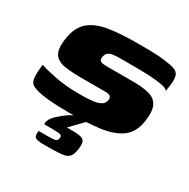

<svg xmlns="http://www.w3.org/2000/svg" viewBox="-136 -529 816 830"><g transform="rotate(30 271.5 -114.0)"><path d="M213 3Q187 3 159 2Q131 1 105.5 -1.5Q80 -4 58 -9Q38 -14 25 -21Q12 -28 8.5 -50Q5 -72 11 -119Q45 -109 78 -102Q111 -95 143 -92Q175 -89 204 -89Q219 -89 239.5 -89.5Q260 -90 280.5 -92.5Q301 -95 316 -103.5Q331 -112 333 -127Q336 -143 328 -148.5Q320 -154 306 -154H187Q138 -154 102 -159Q66 -164 49 -187Q32 -210 40 -266Q49 -327 83.5 -356.5Q118 -386 177 -395.5Q236 -405 319 -405Q349 -405 388.5 -404.5Q428 -404 454 -400Q489 -396 507.5 -389.5Q526 -383 531.5 -367Q537 -351 533 -318L528 -287Q524 -297 499.5 -302Q475 -307 438 -309Q401 -311 361 -311Q321 -311 286 -311Q268 -311 253 -309Q238 -307 229 -300Q220 -293 217 -277Q216 -265 220 -260Q224 -255 233 -253.5Q242 -252 253 -252H389Q433 -252 464.5 -244Q496 -236 510 -211Q524 -186 517 -132Q508 -70 468 -41.5Q428 -13 363 -5Q298 3 213 3ZM190 177Q153 177 144 169.5Q135 162 139 137Q141 137 152 137Q163 137 185 137Q212 137 222 134Q232 131 233 119Q236 106 226.5 103Q217 100 190 100H145Q145 100 145 93.5Q145 87 150.5 75.5Q156 64 173 48Q182 40 191 32.5Q200 25 209.5 18.5Q219 12 228.5 6.5Q238 1 247 -1H299L237 63Q279 62 300 65.5Q321 69 326 81.5Q331 94 327 121Q323 148 312 160Q301 172 273.5 174.5Q246 177 190 177Z"/></g></svg>

Font: Genos ExtraBold
Style: Italic
Weight: 800
Italic angle: -8°
Version: Version 1.010